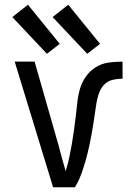

<svg xmlns="http://www.w3.org/2000/svg" viewBox="-20 -790 540 810"><path d="M204 0H296Q306 -16 314 -34Q322 -52 328 -70Q334 -88 339.5 -106.5Q345 -125 349.5 -143.5Q354 -162 358 -181Q362 -200 365.5 -219Q369 -238 372 -257Q375 -276 378 -295Q381 -314 383.5 -333Q386 -352 390 -371Q394 -390 402 -407.5Q410 -425 424.5 -437.5Q439 -450 458.5 -454Q478 -458 497 -458V-530Q467 -530 438 -526Q409 -522 384 -506.5Q359 -491 342 -466.5Q325 -442 317 -414Q309 -386 306 -356.5Q303 -327 299.5 -298Q296 -269 292 -240Q288 -211 283 -182Q278 -153 272 -124.5Q266 -96 257 -68Q249 -95 241.5 -122.5Q234 -150 227 -177L126 -530H42ZM348 -563 402 -605 268 -770 202 -718ZM178 -563 232 -605 98 -770 32 -718Z"/></svg>

Font: Iosevka SS09
Style: Regular
Weight: 400
Monospace: yes
Designer: Belleve Invis
Foundry: Belleve Invis
Version: Version 5.2.1; ttfautohint (v1.8.3)